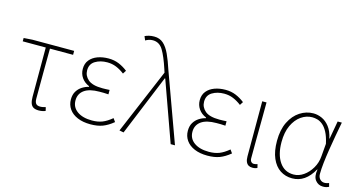

<svg xmlns="http://www.w3.org/2000/svg" viewBox="-84 -1174 2920 1554"><g transform="rotate(15 1376.5 -397.0)"><path d="M298 13Q270 13 253.5 3.5Q237 -6 229.5 -27Q222 -48 222 -81V-494H29V-522L101 -527H451V-494H257Q256 -388 255.5 -284Q255 -180 255 -75Q255 -47 265.5 -33.5Q276 -20 301 -20Q313 -20 325 -22.5Q337 -25 347 -28L354 2Q346 6 330.5 9.5Q315 13 298 13Z M731 13Q668 13 622 -6.5Q576 -26 551.5 -61Q527 -96 527 -141Q527 -181 543.5 -208.5Q560 -236 586.5 -253Q613 -270 642 -277V-282Q601 -299 578.5 -331.5Q556 -364 556 -405Q556 -450 580.5 -480Q605 -510 646 -525Q687 -540 737 -540Q785 -540 824.5 -523.5Q864 -507 898 -480L880 -452Q846 -478 811 -492.5Q776 -507 735 -507Q677 -507 635 -481.5Q593 -456 593 -403Q593 -357 629.5 -325.5Q666 -294 750 -294Q765 -294 777.5 -294.5Q790 -295 810 -296V-259Q787 -261 770 -261Q753 -261 734 -261Q651 -261 608 -230Q565 -199 565 -143Q565 -86 611 -53Q657 -20 735 -20Q784 -20 821 -34.5Q858 -49 900 -84L920 -56Q875 -19 832.5 -3Q790 13 731 13Z M1008 7 972 0 1203 -546 1194 -574Q1162 -672 1131 -723.5Q1100 -775 1045 -775Q1026 -775 1010.5 -769.5Q995 -764 984 -757L970 -790Q984 -797 1003.5 -802Q1023 -807 1048 -807Q1094 -807 1125 -779.5Q1156 -752 1180 -700Q1204 -648 1228 -574L1437 0H1401L1221 -502H1217Z M1711 13Q1648 13 1602 -6.5Q1556 -26 1531.5 -61Q1507 -96 1507 -141Q1507 -181 1523.5 -208.5Q1540 -236 1566.5 -253Q1593 -270 1622 -277V-282Q1581 -299 1558.5 -331.5Q1536 -364 1536 -405Q1536 -450 1560.5 -480Q1585 -510 1626 -525Q1667 -540 1717 -540Q1765 -540 1804.5 -523.5Q1844 -507 1878 -480L1860 -452Q1826 -478 1791 -492.5Q1756 -507 1715 -507Q1657 -507 1615 -481.5Q1573 -456 1573 -403Q1573 -357 1609.5 -325.5Q1646 -294 1730 -294Q1745 -294 1757.5 -294.5Q1770 -295 1790 -296V-259Q1767 -261 1750 -261Q1733 -261 1714 -261Q1631 -261 1588 -230Q1545 -199 1545 -143Q1545 -86 1591 -53Q1637 -20 1715 -20Q1764 -20 1801 -34.5Q1838 -49 1880 -84L1900 -56Q1855 -19 1812.5 -3Q1770 13 1711 13Z M2088 13Q2069 13 2055.5 5Q2042 -3 2034.5 -20.5Q2027 -38 2027 -66V-527H2063Q2063 -448 2062 -370.5Q2061 -293 2060.5 -215.5Q2060 -138 2060 -59Q2060 -40 2069 -30Q2078 -20 2091 -20Q2099 -20 2105.5 -21.5Q2112 -23 2122 -26L2129 4Q2122 8 2112 10.5Q2102 13 2088 13Z M2421 13Q2364 13 2320 -16Q2276 -45 2250.5 -103.5Q2225 -162 2225 -249Q2225 -342 2257 -407Q2289 -472 2341.5 -506Q2394 -540 2454 -540Q2490 -540 2525.5 -524Q2561 -508 2589 -472Q2617 -436 2630 -376H2632L2659 -527H2694Q2683 -470 2672 -408.5Q2661 -347 2651.5 -287Q2642 -227 2636 -173.5Q2630 -120 2630 -79Q2630 -53 2645.5 -36.5Q2661 -20 2683 -20Q2693 -20 2703.5 -22.5Q2714 -25 2721 -28L2729 2Q2721 6 2709 9.5Q2697 13 2680 13Q2640 13 2615.5 -18Q2591 -49 2602 -109H2599Q2532 13 2421 13ZM2424 -20Q2468 -20 2507.5 -47.5Q2547 -75 2574 -121Q2601 -167 2605 -222L2614 -328Q2601 -387 2582 -422.5Q2563 -458 2540.5 -476.5Q2518 -495 2495.5 -501Q2473 -507 2453 -507Q2404 -507 2360.5 -477Q2317 -447 2290 -389.5Q2263 -332 2263 -249Q2263 -145 2305.5 -82.5Q2348 -20 2424 -20Z"/></g></svg>

Font: Noto Sans TC
Style: Regular
Weight: 100
Designer: Ryoko NISHIZUKA 西塚涼子 (kana, bopomofo & ideographs); Paul D. Hunt (Latin, Greek & Cyrillic); Sandoll Communications 산돌커뮤니
Foundry: Adobe
Version: Version 2.004;hotconv 1.0.118;makeotfexe 2.5.65603